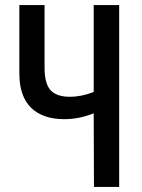

<svg xmlns="http://www.w3.org/2000/svg" viewBox="-20 -734 559 754"><path d="M349 0 348 -289Q291 -266 232 -266Q148 -266 102 -311Q56 -356 56 -445V-714H155V-468Q155 -406 178.5 -380Q202 -354 254 -354Q301 -354 348 -373V-714H448V0Z"/></svg>

Font: Noto Sans ExtraCondensed Medium
Style: Regular
Weight: 500
Width: 2
Designer: Monotype Design Team
Foundry: Monotype Imaging Inc.
Version: Version 2.013; ttfautohint (v1.8.4.7-5d5b)